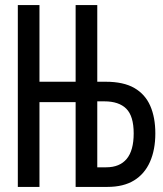

<svg xmlns="http://www.w3.org/2000/svg" viewBox="-20 -734 640 754"><path d="M50 0V-714H135V-413H340V-333H135V0ZM362 -77H397Q450 -77 477.5 -110Q505 -143 505 -210Q505 -278 476 -307Q447 -336 390 -336H362ZM277 0V-714H362V-413H395Q465 -413 507.5 -388.5Q550 -364 570 -318.5Q590 -273 590 -210Q590 -146 569 -98.5Q548 -51 506.5 -25.5Q465 0 402 0Z"/></svg>

Font: Noto Sans Mono
Style: Regular
Weight: 400
Designer: Monotype Design Team
Foundry: Monotype Imaging Inc.
Version: Version 2.014